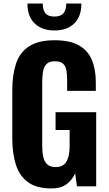

<svg xmlns="http://www.w3.org/2000/svg" viewBox="-20 -1046 612 1078"><path d="M268 12Q186 12 138 -22.5Q90 -57 69.5 -120.5Q49 -184 49 -268V-539Q49 -626 70 -689Q91 -752 143.5 -786Q196 -820 286 -820Q373 -820 423.5 -791Q474 -762 496 -709Q518 -656 518 -583V-536H357V-593Q357 -625 353 -649.5Q349 -674 334.5 -688Q320 -702 288 -702Q255 -702 240 -685Q225 -668 221 -641.5Q217 -615 217 -585V-226Q217 -192 223 -165Q229 -138 245.5 -123Q262 -108 293 -108Q324 -108 341 -124Q358 -140 364.5 -167.5Q371 -195 371 -230V-316H292V-416H520V0H412L402 -73Q386 -36 354 -12Q322 12 268 12ZM286 -875Q215 -875 174.5 -914.5Q134 -954 134 -1026H220Q220 -990 235 -971.5Q250 -953 286 -953Q321 -953 336.5 -972Q352 -991 352 -1026H437Q437 -954 397 -914.5Q357 -875 286 -875Z"/></svg>

Font: Oswald SemiBold
Style: Regular
Weight: 600
Designer: Vernon Adams
Foundry: Vernon Adams
Version: Version 4.100; ttfautohint (v1.8.1.43-b0c9)